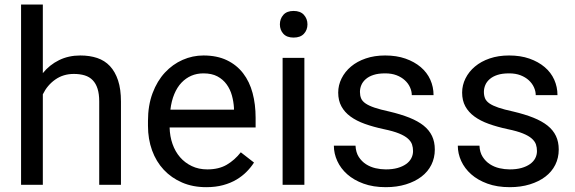

<svg xmlns="http://www.w3.org/2000/svg" viewBox="-20 -792 2466 823"><path d="M163.6 -478.5Q192.4 -514.2 233.2 -534.2Q273.9 -554.2 324.2 -554.2Q364.3 -554.2 396.5 -543.5Q428.7 -532.7 451.2 -508.8Q473.6 -484.9 486.1 -447.3Q498.5 -409.7 498.5 -356.4V0H405.3V-357.4Q405.3 -389.2 398.2 -411.6Q391.1 -434.1 377.4 -448.2Q363.8 -462.4 343.3 -468.8Q322.8 -475.1 296.4 -475.1Q251 -475.1 216.8 -450.9Q182.6 -426.8 163.6 -387.7V0H70.3V-772.5H163.6Z M863.8 10.3Q806.6 10.3 760.7 -9.5Q714.8 -29.3 682.1 -64.2Q649.4 -99.1 631.8 -147.5Q614.3 -195.8 614.3 -252.9V-273.9Q614.3 -340.3 634 -392.8Q653.8 -445.3 687 -481Q720.2 -516.6 762.9 -535.4Q805.7 -554.2 852.1 -554.2Q910.2 -554.2 952.4 -533.9Q994.6 -513.7 1022.2 -477.8Q1049.8 -441.9 1062.7 -393.3Q1075.7 -344.7 1075.7 -287.1V-245.6H707Q708 -207.5 719.5 -174.8Q731 -142.1 751.7 -118.2Q772.5 -94.2 802 -80.1Q831.5 -65.9 868.7 -65.9Q918 -65.9 952.1 -85.9Q986.3 -106 1012.2 -139.2L1068.8 -95.2Q1055.7 -74.7 1037.1 -55.9Q1018.6 -37.1 993.7 -22.2Q968.8 -7.3 936.5 1.5Q904.3 10.3 863.8 10.3ZM852.1 -477.5Q823.7 -477.5 800 -467.3Q776.4 -457 757.8 -437.5Q739.3 -418 727.1 -388.7Q714.8 -359.4 710.4 -321.8H982.9V-329.1Q981.4 -356 974.1 -382.6Q966.8 -409.2 951.4 -430.4Q936 -451.7 911.9 -464.6Q887.7 -477.5 852.1 -477.5Z M1179.7 -687.5Q1179.7 -711.4 1194.6 -728.3Q1209.5 -745.1 1238.3 -745.1Q1267.6 -745.1 1282.7 -728.3Q1297.9 -711.4 1297.9 -687.5Q1297.9 -663.6 1282.7 -647.2Q1267.6 -630.9 1238.3 -630.9Q1209.5 -630.9 1194.6 -647.2Q1179.7 -663.6 1179.7 -687.5ZM1284.7 0H1191.4V-543.9H1284.7Z M1750.5 -144.5Q1750.5 -159.7 1746.1 -172.9Q1741.7 -186 1728.3 -198Q1714.8 -210 1690.2 -220Q1665.5 -230 1625.5 -238.3Q1580.1 -248 1543.9 -261Q1507.8 -273.9 1482.4 -292.5Q1457 -311 1443.4 -336.2Q1429.7 -361.3 1429.7 -395Q1429.7 -426.8 1444.1 -455.8Q1458.5 -484.9 1484.6 -506.8Q1510.7 -528.8 1547.9 -541.5Q1585 -554.2 1630.9 -554.2Q1679.7 -554.2 1718 -540.8Q1756.3 -527.3 1783.4 -504.4Q1810.5 -481.4 1824.5 -450.4Q1838.4 -419.4 1838.4 -384.3H1745.1Q1745.1 -400.9 1737.5 -417.7Q1730 -434.6 1715.3 -448Q1700.7 -461.4 1679.7 -469.5Q1658.7 -477.5 1630.9 -477.5Q1601.6 -477.5 1581.3 -470.9Q1561 -464.4 1547.9 -452.9Q1534.7 -441.4 1528.8 -427.2Q1522.9 -413.1 1522.9 -397.9Q1522.9 -382.8 1527.8 -370.6Q1532.7 -358.4 1546.9 -348.6Q1561 -338.9 1585.4 -330.6Q1609.9 -322.3 1648.4 -314Q1698.2 -302.2 1734.9 -287.6Q1771.5 -272.9 1795.7 -253.7Q1819.8 -234.4 1831.8 -209.2Q1843.8 -184.1 1843.8 -150.9Q1843.8 -115.2 1828.9 -85.4Q1814 -55.7 1786.4 -34.7Q1758.8 -13.7 1720 -1.7Q1681.2 10.3 1633.8 10.3Q1579.6 10.3 1538.1 -4.9Q1496.6 -20 1468.5 -44.9Q1440.4 -69.8 1425.8 -101.8Q1411.1 -133.8 1411.1 -167.5H1503.9Q1505.4 -138.7 1517.8 -119.4Q1530.3 -100.1 1548.8 -88.1Q1567.4 -76.2 1589.6 -71Q1611.8 -65.9 1633.8 -65.9Q1662.6 -65.9 1684.1 -72Q1705.6 -78.1 1720.5 -88.6Q1735.4 -99.1 1742.9 -113.5Q1750.5 -127.9 1750.5 -144.5Z M2281.7 -144.5Q2281.7 -159.7 2277.3 -172.9Q2272.9 -186 2259.5 -198Q2246.1 -210 2221.4 -220Q2196.8 -230 2156.7 -238.3Q2111.3 -248 2075.2 -261Q2039.1 -273.9 2013.7 -292.5Q1988.3 -311 1974.6 -336.2Q1960.9 -361.3 1960.9 -395Q1960.9 -426.8 1975.3 -455.8Q1989.7 -484.9 2015.9 -506.8Q2042 -528.8 2079.1 -541.5Q2116.2 -554.2 2162.1 -554.2Q2210.9 -554.2 2249.3 -540.8Q2287.6 -527.3 2314.7 -504.4Q2341.8 -481.4 2355.7 -450.4Q2369.6 -419.4 2369.6 -384.3H2276.4Q2276.4 -400.9 2268.8 -417.7Q2261.2 -434.6 2246.6 -448Q2231.9 -461.4 2210.9 -469.5Q2189.9 -477.5 2162.1 -477.5Q2132.8 -477.5 2112.5 -470.9Q2092.3 -464.4 2079.1 -452.9Q2065.9 -441.4 2060.1 -427.2Q2054.2 -413.1 2054.2 -397.9Q2054.2 -382.8 2059.1 -370.6Q2064 -358.4 2078.1 -348.6Q2092.3 -338.9 2116.7 -330.6Q2141.1 -322.3 2179.7 -314Q2229.5 -302.2 2266.1 -287.6Q2302.7 -272.9 2326.9 -253.7Q2351.1 -234.4 2363 -209.2Q2375 -184.1 2375 -150.9Q2375 -115.2 2360.1 -85.4Q2345.2 -55.7 2317.6 -34.7Q2290 -13.7 2251.2 -1.7Q2212.4 10.3 2165 10.3Q2110.8 10.3 2069.3 -4.9Q2027.8 -20 1999.8 -44.9Q1971.7 -69.8 1957 -101.8Q1942.4 -133.8 1942.4 -167.5H2035.2Q2036.6 -138.7 2049.1 -119.4Q2061.5 -100.1 2080.1 -88.1Q2098.6 -76.2 2120.8 -71Q2143.1 -65.9 2165 -65.9Q2193.8 -65.9 2215.3 -72Q2236.8 -78.1 2251.7 -88.6Q2266.6 -99.1 2274.2 -113.5Q2281.7 -127.9 2281.7 -144.5Z"/></svg>

Font: Roboto2
Style: Regular
Weight: 400
Designer: Google
Foundry: Google
Version: Version 2.000981-w3; 2014; ttfautohint (v1.1) -l 5 -r 24 -G 